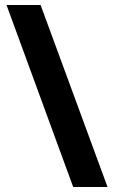

<svg xmlns="http://www.w3.org/2000/svg" viewBox="-20 -740 455 766"><path d="M142 -720 409 6H272L6 -720Z"/></svg>

Font: Noto Sans Lao UI
Style: Regular
Weight: 400
Designer: Monotype Design Team
Foundry: Monotype Imaging Inc.
Version: Version 2.000